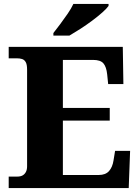

<svg xmlns="http://www.w3.org/2000/svg" viewBox="-20 -951 706 971"><path d="M24 0V-58H68Q84 -58 94.5 -64Q105 -70 111 -81.5Q117 -93 117 -110V-599Q117 -625 110 -637Q103 -649 91.5 -652.5Q80 -656 67 -656H24V-714H601L604 -526H527L522 -575Q518 -613 503 -630.5Q488 -648 451 -648H298V-405H535V-341H298V-66H479Q514 -66 531.5 -86Q549 -106 554 -139L562 -188H638L631 0ZM250 -784Q265 -803 284.5 -829Q304 -855 322.5 -882Q341 -909 351 -931H529V-921Q520 -908 497.5 -888Q475 -868 445.5 -846Q416 -824 385.5 -804.5Q355 -785 331 -771H250Z"/></svg>

Font: Noto Rashi Hebrew ExtraBold
Style: Regular
Weight: 800
Version: Version 1.006